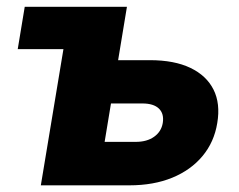

<svg xmlns="http://www.w3.org/2000/svg" viewBox="-20 -556 717 576"><path d="M33.2 -408.7 54.2 -535.6H247.6L226.6 -408.7ZM268.6 -375.5H429.7Q502.9 -375.5 551.3 -352.3Q599.6 -329.1 620.6 -287.1Q641.6 -245.1 631.8 -187Q622.6 -129.9 587.6 -87.9Q552.7 -45.9 496.8 -22.9Q440.9 0 368.2 0H102.5L191.4 -535.6H360.8L293.9 -130.4H387.2Q420.9 -130.4 442.4 -145.8Q463.9 -161.1 468.3 -187Q472.7 -214.8 456.8 -230.2Q440.9 -245.6 407.2 -245.6H246.6Z"/></svg>

Font: Inter 20pt ExtraBold
Style: Italic
Weight: 800
Italic angle: -9.3988°
Version: Version 4.001;git-66647c0bb